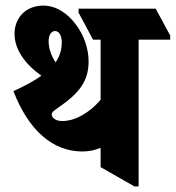

<svg xmlns="http://www.w3.org/2000/svg" viewBox="-20 -658 629 687"><path d="M275 -116C299 -116 321 -121 340 -129V-60L461 9H476V-516H589V-531L537 -627H261V-613L313 -516H340V-301C301 -255 249 -225 204 -225C193 -225 183 -227 177 -231C169 -236 165 -242 165 -248C165 -256 171 -261 190 -274C264 -325 297 -368 297 -438C297 -485 280 -533 251 -571C222 -610 181 -638 135 -638C73 -638 32 -595 32 -537C32 -482 68 -430 128 -387C103 -369 70 -351 28 -332C82 -192 168 -116 275 -116ZM154 -511C154 -532 163 -547 177 -547C193 -547 201 -528 201 -506C201 -480 194 -457 179 -435C163 -459 154 -485 154 -511Z"/></svg>

Font: Noto Serif Devanagari ExtraCondensed Black
Style: Regular
Weight: 900
Width: 2
Designer: Universal Thirst, Indian Type Foundry and the Monotype Design Team
Foundry: Monotype Imaging Inc.
Version: Version 2.004